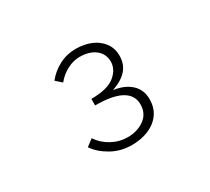

<svg xmlns="http://www.w3.org/2000/svg" viewBox="-91 -958 781 713"><g transform="rotate(-30 300.0 -601.0)"><path d="M296 -394Q248 -394 209 -416Q170 -438 149 -469L178 -491Q197 -462 229 -444.5Q261 -427 297 -427Q338 -427 368 -448.5Q398 -470 398 -510Q398 -549 361.5 -569.5Q325 -590 250 -590V-618Q320 -618 351 -643.5Q382 -669 382 -702Q382 -735 357 -755Q332 -775 289 -775Q263 -775 236 -761Q209 -747 190 -723L165 -745Q187 -773 220 -790.5Q253 -808 293 -808Q328 -808 357 -796Q386 -784 403.5 -760.5Q421 -737 421 -705Q421 -669 400 -645Q379 -621 336 -606Q382 -600 409.5 -575Q437 -550 437 -509Q437 -473 418.5 -447Q400 -421 368 -407.5Q336 -394 296 -394Z"/></g></svg>

Font: Source Code Pro ExtraLight Light
Style: Regular
Weight: 300
Monospace: yes
Version: Version 1.018;hotconv 1.0.116;makeotfexe 2.5.65601